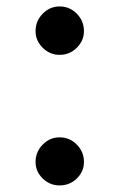

<svg xmlns="http://www.w3.org/2000/svg" viewBox="-20 -559 368 593"><path d="M164.1 -389.6Q133.8 -389.6 111.8 -411.6Q89.8 -433.6 89.8 -462.9Q89.8 -494.1 111.8 -516.6Q133.8 -539.1 164.1 -539.1Q195.3 -539.1 217.3 -516.6Q239.3 -494.1 239.3 -462.9Q239.3 -433.6 217.3 -411.6Q195.3 -389.6 164.1 -389.6ZM164.1 13.7Q133.8 13.7 111.8 -7.8Q89.8 -29.3 89.8 -58.6Q89.8 -89.8 111.8 -112.3Q133.8 -134.8 164.1 -134.8Q195.3 -134.8 217.3 -112.3Q239.3 -89.8 239.3 -58.6Q239.3 -29.3 217.3 -7.8Q195.3 13.7 164.1 13.7Z"/></svg>

Font: GenYoMin TW TTF Medium
Style: Regular
Weight: 500
Version: Version 1.300